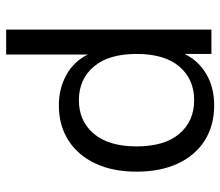

<svg xmlns="http://www.w3.org/2000/svg" viewBox="-66 -469 715 623"><g transform="rotate(90 291.5 -157.5)"><path d="M76 180V-486H155V-399Q177 -444 220.5 -469.5Q264 -495 322 -495Q387 -495 435.5 -464.5Q484 -434 510.5 -377.5Q537 -321 537 -243Q537 -166 510.5 -109.5Q484 -53 435.5 -22Q387 9 322 9Q266 9 222 -16Q178 -41 157 -85V180ZM305 -56Q373 -56 414 -104.5Q455 -153 455 -243Q455 -334 414 -382Q373 -430 305 -430Q237 -430 196 -382Q155 -334 155 -243Q155 -153 196 -104.5Q237 -56 305 -56Z"/></g></svg>

Font: Nunito Sans
Style: Regular
Weight: 400
Designer: Vernon Adams
Foundry: Vernon Adams
Version: Version 3.101; ttfautohint (v1.8.4.7-5d5b);gftools[0.9.27]